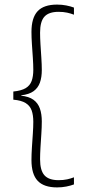

<svg xmlns="http://www.w3.org/2000/svg" viewBox="-20 -696 374 836"><path d="M302 -663V-632Q289.5 -637 272.8 -640.8Q256 -644.5 235 -644.5Q192.5 -644.5 173.5 -623.5Q154.5 -602.5 154.5 -554Q154.5 -532.5 156.2 -503.5Q158 -474.5 160 -444.8Q162 -415 162 -390.5Q162 -359.5 153.8 -336.2Q145.5 -313 126.2 -299Q107 -285 72.5 -281V-274.5L70.5 -279.5Q106 -276 125.8 -261.5Q145.5 -247 153.8 -223.2Q162 -199.5 162 -167.5Q162 -142.5 160 -112.5Q158 -82.5 156.2 -53.5Q154.5 -24.5 154.5 -2.5Q154.5 46 173.5 67.2Q192.5 88.5 235 88.5Q256 88.5 272.8 84.8Q289.5 81 302 76V107Q287.5 112.5 268.8 116.2Q250 120 228.5 120Q171 120 144 91.2Q117 62.5 117 1Q117 -24 119 -54.2Q121 -84.5 123 -114Q125 -143.5 125 -165.5Q125 -195 117.8 -215.2Q110.5 -235.5 91.8 -247.2Q73 -259 38 -262V-297.5Q73 -301 91.8 -312.2Q110.5 -323.5 117.8 -343.5Q125 -363.5 125 -392Q125 -415 123 -444.2Q121 -473.5 119 -503.2Q117 -533 117 -557Q117 -618.5 143.8 -647.2Q170.5 -676 228.5 -676Q250 -676 268.8 -672.2Q287.5 -668.5 302 -663Z"/></svg>

Font: Anek Bangla
Style: Extra-light
Weight: 200
Designer: Sulekha Rajkumar (Bangla), Yesha Goshar (Latin)
Foundry: Ek Type
Version: Version 1.002;March 21, 2022;FontCreator 13.0.0.2683 64-bit